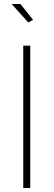

<svg xmlns="http://www.w3.org/2000/svg" viewBox="-20 -938 267 958"><path d="M96 0V-710H131V0ZM38 -918H82L145 -839L121 -826Z"/></svg>

Font: Raleway Thin ExtraLight
Style: Regular
Weight: 250
Version: Version 4.026